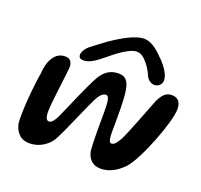

<svg xmlns="http://www.w3.org/2000/svg" viewBox="-122 -836 1024 976"><g transform="rotate(20 390.0 -348.0)"><path d="M246 -488C262.5 -488 278 -493.5 299.5 -506.5C318 -518.5 339.5 -535.5 360.5 -553C403.5 -589.5 456.5 -623 484 -623C511 -623 527.5 -607.5 548 -582.5C561 -567 574 -543.5 583.5 -521.5C594 -504 610 -494 625.5 -494C648.5 -494 665.5 -510 665.5 -533.5C665.5 -565.5 631 -612 602 -637.5C570 -671 534.5 -697.5 500 -697.5C453 -697.5 388 -660.5 328 -619.5C300 -600 282.5 -585 253.5 -563.5C232.5 -548 219 -524.5 219 -510.5C219 -493.5 228 -488 246 -488ZM131.5 2C182.5 2 224.5 -26.5 247.5 -60.5C276.5 -109.5 336 -257 365.5 -316C378.5 -342 394 -363 413.5 -363C432 -363 434.5 -331 434.5 -278.5C434.5 -206 433 -123 438 -68C445 -32.5 467 -0.5 515 -0.5C561 -0.5 602 -24 637.5 -61C690 -117.5 779.5 -347.5 779.5 -417.5C779.5 -460.5 758.5 -476 729 -476C699.5 -476 681.5 -460 662.5 -421.5C634.5 -352.5 587.5 -224.5 564.5 -180.5C550 -153.5 538 -139.5 523 -139.5C511 -139.5 507 -158 506.5 -189C506 -224 508.5 -304.5 505 -366.5C501 -445.5 489.5 -487 437.5 -487C392 -487 363.5 -464.5 342 -431C302 -360.5 257.5 -247 225.5 -178C213.5 -152.5 200 -136 186.5 -136C172.5 -136 166 -153 165.5 -180C165.5 -240 194 -417.5 191.5 -439.5C188 -461.5 179 -475.5 150.5 -475.5C97 -475.5 68 -419 64.5 -350.5C53 -286 39 -138.5 45 -74.5C55 -31.5 78.5 2 131.5 2Z"/></g></svg>

Font: Gluten
Style: Italic
Weight: 400
Italic angle: -13°
Designer: Tyler Finck
Foundry: Etcetera Type Company
Version: Version 0.920